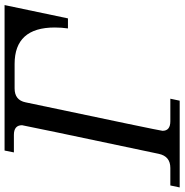

<svg xmlns="http://www.w3.org/2000/svg" viewBox="-28 -768 772 803"><g transform="rotate(-90 357.5 -366.0)"><path d="M338.4 0H-24.4L-16.1 -39.1H57.1Q106 -39.1 116.2 -87.9Q235.8 -653.8 235.8 -659.2Q235.8 -693.4 195.3 -693.4H122.1L129.9 -732.4H738.3L682.6 -467.3H640.6Q644.5 -494.6 644.5 -522.5Q644.5 -690.4 492.2 -690.4H389.6Q340.8 -690.4 331.5 -644.5Q212.4 -80.1 212.4 -71.8Q212.4 -39.1 252.4 -39.1H346.7Z"/></g></svg>

Font: Munson
Style: Italic
Weight: 400
Italic angle: -12°
Designer: Paul James MIller
Foundry: High-Logic / Made with FontCreator
Version: Version 2.10;May 5, 2019;FontCreator 11.5.0.2430 64-bit